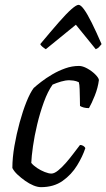

<svg xmlns="http://www.w3.org/2000/svg" viewBox="-20 -772 439 792"><path d="M149 0Q135 0 118 -7Q101 -14 84 -26Q67 -38 52.5 -51.5Q38 -65 31 -79Q31 -121 39.5 -170Q48 -219 61 -266.5Q74 -314 89 -351.5Q104 -389 119 -409Q130 -419 150 -434.5Q170 -450 195.5 -465Q221 -480 249 -490Q277 -500 306 -500Q321 -500 340 -489.5Q359 -479 373 -465Q387 -451 388 -442Q384 -410 371 -377.5Q358 -345 347 -326Q335 -326 325.5 -328.5Q316 -331 310 -335Q310 -346 309.5 -365.5Q309 -385 308.5 -404.5Q308 -424 305 -433Q294 -438 283.5 -439.5Q273 -441 266 -441Q250 -441 231.5 -435.5Q213 -430 197 -423Q177 -395 161 -351Q145 -307 133.5 -259Q122 -211 116 -168.5Q110 -126 109 -100Q118 -89 133 -79Q148 -69 164.5 -62.5Q181 -56 192 -56Q204 -56 220 -69Q236 -82 252.5 -101Q269 -120 284 -140Q299 -160 310 -174Q318 -174 324 -170Q330 -166 332 -161Q321 -127 298 -89.5Q275 -52 238.5 -26Q202 0 149 0ZM169 -569Q161 -574 154.5 -579.5Q148 -585 146 -590Q191 -644 222.5 -680Q254 -716 274.5 -734Q295 -752 304 -752Q313 -752 326.5 -733.5Q340 -715 358 -679Q376 -643 399 -590Q395 -586 390 -579.5Q385 -573 375 -569L293 -670Z"/></svg>

Font: Texturina 12pt Light
Style: Italic
Weight: 300
Italic angle: -11°
Designer: Guillermo Torres Carreño
Foundry: Omnibus-Type
Version: Version 1.002